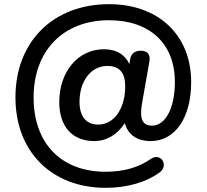

<svg xmlns="http://www.w3.org/2000/svg" viewBox="-20 -735 990 920"><path d="M486 165C594 165 683 136 744 92C791 58 751 -7 702 27C644 67 574 88 486 88C275 88 141 -46 141 -268C141 -493 284 -638 502 -638C697 -638 818 -527 818 -342C818 -217 773 -133 708 -133C673 -133 656 -152 656 -194C656 -208 658 -226 662 -248L696 -441C702 -474 686 -492 655 -492C627 -492 608 -479 603 -449L600 -428C578 -475 536 -499 478 -499C354 -499 264 -392 264 -246C264 -130 325 -59 432 -59C489 -59 541 -88 578 -145C593 -90 636 -59 702 -59C818 -59 896 -169 896 -342C896 -567 739 -715 503 -715C235 -715 54 -536 54 -268C54 -7 229 165 486 165ZM450 -138C394 -138 361 -176 361 -247C361 -348 417 -419 494 -419C553 -419 580 -386 580 -322C580 -213 526 -138 450 -138Z"/></svg>

Font: SN Pro SemiBold
Style: Regular
Weight: 600
Designer: Tobias Whetton
Foundry: Supernotes
Version: Version 1.003;Glyphs 3.3 (3324)